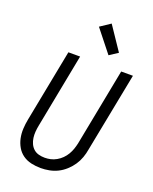

<svg xmlns="http://www.w3.org/2000/svg" viewBox="-167 -1003 884 1107"><g transform="rotate(20 275.0 -449.5)"><path d="M221 12Q191 12 162.5 5.5Q134 -1 111.5 -17Q89 -33 75 -57Q61 -81 55 -109Q49 -137 50.5 -167Q52 -197 58 -227L144 -670H216L128 -215Q124 -195 122.5 -175.5Q121 -156 123.5 -137.5Q126 -119 133.5 -102.5Q141 -86 154 -74Q167 -62 185 -57Q203 -52 223 -52Q241 -52 259 -56Q277 -60 294.5 -70Q312 -80 326 -94Q340 -108 350 -125Q360 -142 366 -159.5Q372 -177 376 -195L468 -670H540L445 -183Q441 -158 432 -132.5Q423 -107 407.5 -84Q392 -61 370.5 -41.5Q349 -22 324.5 -10Q300 2 273.5 7Q247 12 221 12ZM367 -733 259 -869 322 -911 419 -767Z"/></g></svg>

Font: Lode
Style: Italic
Weight: 400
Italic angle: -11°
Monospace: yes
Designer: Belleve Invis
Foundry: Belleve Invis
Version: Version 29.2.0; ttfautohint (v1.8.3)